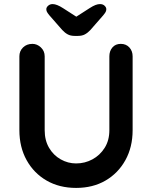

<svg xmlns="http://www.w3.org/2000/svg" viewBox="-20 -916 745 941"><path d="M572 -701Q598 -701 614 -683.5Q630 -666 630 -640V-278Q630 -195 594.5 -131Q559 -67 497 -31Q435 5 353 5Q271 5 208.5 -31Q146 -67 110.5 -131Q75 -195 75 -278V-640Q75 -666 93 -683.5Q111 -701 139 -701Q162 -701 180.5 -683.5Q199 -666 199 -640V-278Q199 -228 220.5 -191.5Q242 -155 277.5 -135Q313 -115 353 -115Q396 -115 433 -135Q470 -155 493 -191.5Q516 -228 516 -278V-640Q516 -666 531 -683.5Q546 -701 572 -701ZM373 -822H335L419 -876Q436 -887 448 -891.5Q460 -896 470 -896Q484 -896 492.5 -888Q501 -880 501 -871Q501 -864 498 -858Q495 -852 486 -841L423 -769Q410 -755 396 -747.5Q382 -740 362 -740H346Q326 -740 312 -747.5Q298 -755 285 -769L222 -841Q213 -852 210 -858Q207 -864 207 -871Q207 -880 216 -888Q225 -896 238 -896Q258 -896 289 -876Z"/></svg>

Font: Quicksand Variable Light
Style: Regular
Weight: 300
Designer: Andrew Paglinawan
Foundry: Andrew Paglinawan
Version: Version 3.004